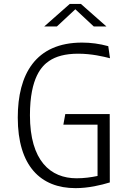

<svg xmlns="http://www.w3.org/2000/svg" viewBox="-20 -962 660 994"><path d="M549.5 -660.5 540.5 -723C495 -735.5 450.5 -741.5 405 -741.5C163 -741.5 72 -576 72 -353.5C72 -102.5 190.5 12 371 12C438 12 502.5 -3.5 548.5 -17.5L548 -371.5H318L308 -316.5H485V-51C451 -44 415 -39 376.5 -39C241.5 -39 135 -129 135 -365.5C135 -562 198 -622 234.5 -646.5C269 -670 317.5 -684 384.5 -684C455 -684 516 -669 549.5 -660.5ZM209 -825H274.5L370 -914L465.5 -825H531L399 -941.5H341Z"/></svg>

Font: Monaspace Argon ExtraLight
Style: Regular
Weight: 200
Designer: Riley Cran & the Lettermatic Team
Foundry: Lettermatic
Version: Version 1.000 (Monaspace Argon)